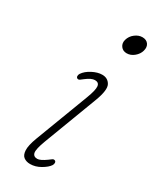

<svg xmlns="http://www.w3.org/2000/svg" viewBox="-178 -725 640 785"><g transform="rotate(30 142.0 -332.5)"><path d="M225.5 -582.5Q207.5 -582.5 197.8 -595.8Q188 -609 193 -627Q198.5 -646.5 215 -659.2Q231.5 -672 249.5 -672Q268.5 -672 277.8 -659.2Q287 -646.5 281.5 -627Q276.5 -609 260.5 -595.8Q244.5 -582.5 225.5 -582.5ZM117 -103Q100 -58 103.2 -42Q106.5 -26 125 -26Q139 -26 166 -45.5Q173 -51 179 -55.2Q185 -59.5 191 -56.5Q195.5 -54.5 196 -48.2Q196.5 -42 192.5 -35.5Q183 -21 159 -7Q135 7 110 7Q92.5 7 80.2 -1.8Q68 -10.5 66.8 -32.8Q65.5 -55 80.5 -95L175.5 -345.5Q192 -388.5 190 -405.8Q188 -423 169 -423Q152.5 -423 127.5 -403.5Q121 -398.5 115 -394Q109 -389.5 103 -392.5Q98.5 -395 98 -401Q97.5 -407 101.5 -413.5Q113.5 -431.5 138 -444.2Q162.5 -457 184 -457Q210.5 -457 222.5 -435.2Q234.5 -413.5 212 -354Z"/></g></svg>

Font: Fraunces 9pt SuperSoft Thin
Style: Italic
Weight: 100
Italic angle: -16°
Version: Version 1.000;[0bf87f6ff]